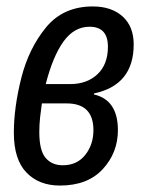

<svg xmlns="http://www.w3.org/2000/svg" viewBox="-20 -566 453 596"><path d="M346 -162Q346 -256 271 -273L272 -276Q395 -302 395 -428Q395 -484 360.5 -515Q326 -546 268 -546Q176 -546 122.5 -480.5Q69 -415 46 -323.5Q23 -232 23 -154Q23 -71 62 -30.5Q101 10 166 10Q252 10 299 -41Q346 -92 346 -162ZM258 -483Q315 -483 315 -421Q315 -366 282.5 -335.5Q250 -305 198 -305H122Q144 -391 177 -437Q210 -483 258 -483ZM102 -156Q102 -179 104.5 -202Q107 -225 110 -245H187Q270 -245 270 -162Q270 -117 244.5 -85Q219 -53 175 -53Q141 -53 121.5 -76Q102 -99 102 -156Z"/></svg>

Font: Noto Sans Display Condensed
Style: Italic
Weight: 400
Width: 3
Designer: Monotype Design team
Foundry: Monotype Imaging Inc.
Version: 1.000